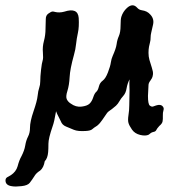

<svg xmlns="http://www.w3.org/2000/svg" viewBox="-120 -474 627 712"><path d="M430.7 -158.2 428.7 -118.2Q428.7 -87.9 435.5 -82.5Q442.4 -77.1 447.8 -79.1Q453.1 -81.1 459 -83Q474.6 -87.9 481.9 -81.1Q489.3 -74.2 486.3 -65.4Q483.4 -56.6 483.9 -44.4Q484.4 -32.2 482.9 -23.9Q481.4 -15.6 470.7 -6.8Q461.9 2.9 459.5 8.3Q457 13.7 449.7 15.1Q442.4 16.6 439 19.5Q435.5 22.5 431.6 25.4Q419.9 31.2 399.9 26.4Q379.9 21.5 369.6 6.8Q359.4 -7.8 356.4 -18.1Q353.5 -28.3 356.4 -46.9Q359.4 -65.4 359.4 -84L360.4 -138.7Q360.4 -146.5 359.9 -156.7Q359.4 -167 360.4 -179.7Q352.5 -164.1 349.6 -147.5Q346.7 -128.9 337.4 -118.7Q328.1 -108.4 322.8 -98.6Q317.4 -88.9 310.1 -82Q302.7 -75.2 295.9 -70.3Q279.3 -59.6 275.4 -52.7Q267.6 -42 259.3 -29.3Q251 -16.6 240.2 -7.8Q227.5 0 221.7 5.4Q215.8 10.7 198.2 11.7Q168.9 13.7 153.8 7.3Q138.7 1 124.5 -4.9Q110.4 -10.7 105.5 -24.4Q101.6 -33.2 96.7 -42Q91.8 -50.8 87.9 -61.5Q81.1 -21.5 75.2 -5.9Q59.6 39.1 59.6 59.1Q59.6 79.1 58.6 89.8Q56.6 113.3 45.9 124Q42 147.5 29.3 158.2Q15.6 167 9.8 175.8Q3.9 184.6 -0.5 191.4Q-4.9 198.2 -9.8 204.1Q-17.6 213.9 -40.5 216.3Q-63.5 218.8 -74.2 216.8Q-99.6 213.9 -99.6 195.3Q-99.6 187.5 -93.8 183.6Q-87.9 179.7 -80.1 175.8Q-60.5 163.1 -54.7 142.6Q-48.8 120.1 -41 106.4Q-29.3 84 -26.4 65.4Q-23.4 46.9 -16.1 32.7Q-8.8 18.6 -8.8 0Q-8.8 -23.4 4.4 -61.5Q17.6 -99.6 19.5 -118.7Q21.5 -137.7 25.4 -148.4Q29.3 -159.2 29.3 -172.9Q29.3 -189.5 32.2 -215.3Q35.2 -241.2 38.1 -249.5Q41 -257.8 39.1 -279.3Q37.1 -300.8 43 -322.3Q48.8 -343.8 48.8 -367.2Q49.8 -390.6 49.8 -403.8Q49.8 -417 59.6 -423.8Q69.3 -430.7 74.2 -431.2Q79.1 -431.6 84 -429.7Q100.6 -425.8 118.2 -430.7Q168.9 -447.3 171.9 -407.2Q173.8 -374 168.9 -352.1Q164.1 -330.1 162.1 -310.5Q160.2 -291 154.3 -270.5Q139.6 -217.8 138.2 -188Q136.7 -158.2 129.9 -136.7Q123 -115.2 127.9 -105.5Q132.8 -95.7 142.6 -89.8Q161.1 -76.2 182.1 -78.6Q203.1 -81.1 211.9 -89.4Q220.7 -97.7 225.6 -112.8Q230.5 -127.9 236.8 -133.3Q243.2 -138.7 246.6 -152.8Q250 -167 260.7 -174.8Q271.5 -182.6 280.3 -205.6Q289.1 -228.5 291 -242.2Q293 -255.9 297.9 -266.6Q310.5 -294.9 312.5 -310.5Q314.5 -326.2 320.8 -340.3Q327.1 -354.5 327.1 -378.9Q327.1 -403.3 330.1 -412.1Q335.9 -430.7 350.6 -444.3Q372.1 -463.9 388.7 -445.3Q395.5 -437.5 405.8 -436Q416 -434.6 423.8 -430.7Q431.6 -426.8 437.5 -419.9Q452.1 -404.3 447.8 -383.8Q443.4 -363.3 440.9 -353.5Q438.5 -343.8 438.5 -334.5Q438.5 -325.2 436.5 -317.9Q434.6 -310.5 432.6 -300.8Q430.7 -291 430.7 -277.8Q430.7 -264.6 434.1 -252Q437.5 -239.3 442.9 -223.6Q448.2 -208 447.3 -198.7Q446.3 -189.5 443.4 -184.1Q440.4 -178.7 437.5 -174.8Q430.7 -166 430.7 -158.2Z"/></svg>

Font: Creepster
Style: Regular
Weight: 400
Designer: Font Diner, Inc
Foundry: Font Diner, Inc
Version: Version 1.002